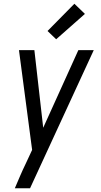

<svg xmlns="http://www.w3.org/2000/svg" viewBox="-20 -787 540 1022"><path d="M59 215Q73 182 87 149.5Q101 117 117 84L151 11L81 -520H163L210 -107L397 -520H479L140 215ZM279 -578 233 -622 376 -767 432 -713Z"/></svg>

Font: Iosevka Term Oblique
Style: Regular
Weight: 400
Italic angle: -9°
Monospace: yes
Designer: Belleve Invis
Foundry: Belleve Invis
Version: Version 31.4.0